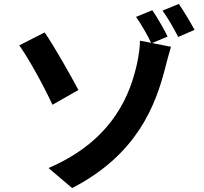

<svg xmlns="http://www.w3.org/2000/svg" viewBox="-20 -887 1040 977"><path d="M890 -867 807 -833C834 -797 865 -740 887 -699L970 -735C951 -770 915 -831 890 -867ZM755 -835 672 -801C698 -765 729 -711 749 -669L692 -680C693 -655 687 -608 677 -562C646 -425 568 -178 227 -32L347 70C677 -100 772 -350 821 -543C826 -563 839 -613 850 -649L754 -668L833 -701C815 -738 780 -799 755 -835ZM207 -722 78 -656C124 -592 197 -461 247 -354L379 -429C342 -499 256 -652 207 -722Z"/></svg>

Font: DAIFUKU Sans JP
Style: Bold
Weight: 700
Designer: Original font ‘Source Han Sans JP’ : Ryoko NISHIZUKA  (kana, bopomofo & ideographs); Paul D. Hunt (Latin, Greek & Cyrill
Foundry: Daifuku
Version: Version 1.001